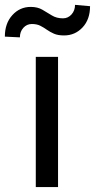

<svg xmlns="http://www.w3.org/2000/svg" viewBox="-69 -759 386 779"><path d="M166.5 -528.3V0H76.2V-528.3ZM235.4 -739.3 296.4 -733.9Q296.4 -680.2 265.9 -647.7Q235.4 -615.2 190.9 -615.2Q166 -615.2 149.9 -622.3Q133.8 -629.4 121.1 -638.4Q108.4 -647.5 94.5 -654.5Q80.6 -661.6 60.1 -661.6Q39.6 -661.6 25.6 -646Q11.7 -630.4 11.7 -607.4L-49.3 -610.4Q-49.3 -664.1 -19 -697.5Q11.2 -731 55.7 -731Q83.5 -731 103 -719.5Q122.6 -708 141.6 -696.3Q160.6 -684.6 186.5 -684.6Q207 -684.6 221.2 -700.4Q235.4 -716.3 235.4 -739.3Z"/></svg>

Font: Vazirmatn UI FD
Style: Regular
Weight: 400
Designer: Saber Rastikerdar
Foundry: Saber Rastikerdar
Version: Version 33.003